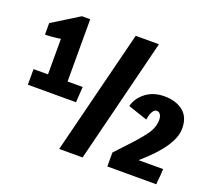

<svg xmlns="http://www.w3.org/2000/svg" viewBox="-125 -919 1218 1087"><g transform="rotate(20 484.5 -375.0)"><path d="M38 -375H125V-589L95 -585Q61 -581 44 -581H32V-650L193 -750H243V-375H334L328 -281H38ZM329 0 517 -750H657L470 0ZM619 -84Q637 -104 675 -144Q740 -212 772.5 -257Q805 -302 805 -347Q805 -367 797 -379.5Q789 -392 775 -392Q755 -392 743 -358Q739 -347 735 -325L619 -364Q631 -414 676.5 -449Q722 -484 788 -484Q857 -484 900.5 -450Q944 -416 944 -346Q944 -241 773 -94H921Q921 -81 919.5 -67Q918 -53 918 -47Q914 -19 914 0H619Z"/></g></svg>

Font: Francois One
Style: Regular
Weight: 400
Designer: Vernon Adams
Foundry: Vernon Adams
Version: Version 2.000